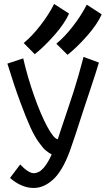

<svg xmlns="http://www.w3.org/2000/svg" viewBox="-20 -934 558 965"><path d="M263.2 -714.4Q305.2 -748.5 347.4 -803.2Q389.6 -857.9 416 -910.6L491.2 -861.8Q469.2 -812.5 418.5 -754.6Q367.7 -696.8 319.3 -658.2ZM99.1 -717.8Q141.1 -752 183.3 -806.6Q225.6 -861.3 252 -914.1L327.1 -865.7Q305.2 -816.4 254.2 -758.3Q203.1 -700.2 154.8 -661.6ZM81.5 -107.4Q123 -63.5 149.9 -63.5Q156.7 -63.5 163.8 -65.7Q170.9 -67.9 176.8 -71Q182.6 -74.2 188.7 -79.8Q194.8 -85.4 199.5 -90.3Q204.1 -95.2 209.2 -102.8Q214.4 -110.4 217.5 -115.2Q220.7 -120.1 225.1 -128.2Q229.5 -136.2 231.2 -139.6Q232.9 -143.1 236.1 -150.1Q239.3 -157.2 239.7 -157.7Q221.7 -168 208.7 -179Q195.8 -189.9 174.3 -220Q152.8 -250 132.1 -295.7Q111.3 -341.3 81.3 -422.4Q51.3 -503.4 17.1 -614.3L96.7 -640.6Q118.2 -546.9 151.4 -452.6Q184.6 -358.4 217.5 -297.4Q250.5 -236.3 270 -234.4H270.5Q272 -240.7 284.9 -278.8Q297.9 -316.9 317.6 -376Q337.4 -435.1 350.1 -474.1Q374.5 -550.3 399.9 -647.9L477.1 -619.6Q464.4 -575.7 435.8 -490.5Q407.2 -405.3 400.4 -383.8Q347.7 -219.7 330.6 -173.8Q293.9 -74.7 247.3 -32Q200.7 10.7 149.4 10.7Q88.4 10.7 30.3 -39.6Z"/></svg>

Font: FantasqueSansM Nerd Font
Style: Regular
Weight: 400
Monospace: yes
Designer: Jany Belluz
Version: Version 1.8.0 ; ttfautohint (v1.8.2);Nerd Fonts 3.4.0